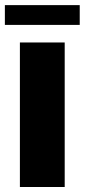

<svg xmlns="http://www.w3.org/2000/svg" viewBox="-21 -748 339 768"><path d="M-1.5 -648.4V-727.5H297.9V-648.4ZM58.6 0V-578.1H237.8V0Z"/></svg>

Font: Oswald
Style: Heavy
Weight: 800
Designer: Vernon Adams
Foundry: Vernon Adams
Version: 3.0; ttfautohint (v0.95) -l 8 -r 50 -G 200 -x 0 -w "G" -W -c